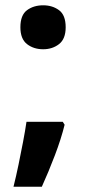

<svg xmlns="http://www.w3.org/2000/svg" viewBox="-20 -576 325 725"><path d="M224 -105Q211 -52 187 11Q163 74 138 129H31Q41 89 50 45.5Q59 2 67 -40Q75 -82 80 -116H217ZM57 -473Q57 -519 82 -537.5Q107 -556 143 -556Q178 -556 203 -537.5Q228 -519 228 -473Q228 -429 203 -409.5Q178 -390 143 -390Q107 -390 82 -409.5Q57 -429 57 -473Z"/></svg>

Font: Noto Sans NKo Unjoined
Style: Bold
Weight: 700
Designer: Monotype Design Team
Foundry: Monotype Imaging Inc.
Version: Version 2.004